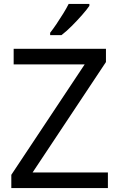

<svg xmlns="http://www.w3.org/2000/svg" viewBox="-20 -964 612 984"><path d="M533 0H38V-68L414 -634H50V-714H523V-646L147 -80H533ZM438 -934Q426 -916 401 -887.5Q376 -859 347.5 -830.5Q319 -802 295 -784H237V-796Q252 -815 269.5 -841Q287 -867 304 -894.5Q321 -922 332 -944H438Z"/></svg>

Font: Noto Sans Hatran
Style: Regular
Weight: 400
Designer: Monotype Design Team
Foundry: Monotype Imaging Inc.
Version: Version 2.001; ttfautohint (v1.8.4.7-5d5b)